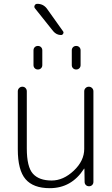

<svg xmlns="http://www.w3.org/2000/svg" viewBox="-20 -973 586 1003"><path d="M155 -710Q155 -720 161.5 -726.5Q168 -733 178 -733Q188 -733 194.5 -726.5Q201 -720 201 -710V-633Q201 -623 194.5 -616.5Q188 -610 178 -610Q168 -610 161.5 -616.5Q155 -623 155 -633ZM401 -710V-633Q401 -623 394.5 -616.5Q388 -610 378 -610Q368 -610 361.5 -616.5Q355 -623 355 -633V-710Q355 -720 361.5 -726.5Q368 -733 378 -733Q388 -733 394.5 -726.5Q401 -720 401 -710ZM299 -790Q275 -790 258 -810L163 -929Q157 -936 161 -944.5Q165 -953 175 -953Q206 -953 225 -928L309 -810Q314 -804 310 -797Q306 -790 299 -790ZM240 10Q154 10 113.5 -37Q73 -84 73 -193V-496Q73 -506 80 -513Q87 -520 97 -520Q107 -520 113.5 -513Q120 -506 120 -496V-198Q120 -101 152 -65.5Q184 -30 250 -30Q311 -30 365.5 -81.5Q420 -133 420 -195V-496Q420 -506 427 -513Q434 -520 444 -520Q454 -520 461 -513Q468 -506 468 -496V-23Q468 -13 461.5 -6.5Q455 0 445 0Q435 0 428.5 -6.5Q422 -13 422 -23L421 -91Q421 -92 420 -92Q418 -92 418 -90Q353 10 240 10Z"/></svg>

Font: Rounded Mplus 1c Light
Style: Regular
Weight: 300
Version: Version 1.059.20150529